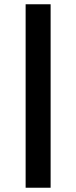

<svg xmlns="http://www.w3.org/2000/svg" viewBox="-20 -756 357 899"><path d="M100 -736H217V123H100Z"/></svg>

Font: MaitreeSemiBold
Style: Regular
Weight: 600
Designer: CadsonDemak Team
Foundry: CadsonDemak
Version: Version 1.000